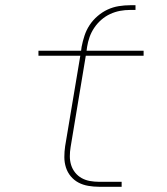

<svg xmlns="http://www.w3.org/2000/svg" viewBox="-20 -714 640 734"><path d="M358 0Q338 0 317.5 -3.5Q297 -7 280 -16Q263 -25 250.5 -40Q238 -55 232 -74Q226 -93 226 -113.5Q226 -134 229 -155L287 -501H127V-520H290L292 -535Q296 -556 303 -577.5Q310 -599 322.5 -618Q335 -637 353 -652.5Q371 -668 391.5 -677.5Q412 -687 434 -690.5Q456 -694 477 -694H498V-676H477Q458 -676 439 -672.5Q420 -669 401.5 -660.5Q383 -652 367.5 -638.5Q352 -625 340.5 -608Q329 -591 322.5 -572.5Q316 -554 313 -535L311 -520H529V-501H308L250 -152Q247 -134 247 -116.5Q247 -99 252 -83Q257 -67 267.5 -54Q278 -41 292.5 -33Q307 -25 324 -22Q341 -19 358 -19H445V0Z"/></svg>

Font: Iosevka SS04 Thin Extended
Style: Italic
Weight: 100
Width: 7
Italic angle: -9°
Monospace: yes
Designer: Belleve Invis
Foundry: Belleve Invis
Version: Version 19.0.0; ttfautohint (v1.8.4)